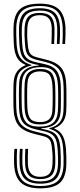

<svg xmlns="http://www.w3.org/2000/svg" viewBox="-20 -825 437 1052"><path d="M200.2 207Q130 207 95.5 176.5Q61 146 57.2 75Q56.5 61.8 56.8 36.5Q57 11.2 59 -9.5H74Q72.2 11.2 72 36.5Q71.8 61.8 72.5 75Q75.5 139.2 106.4 166.8Q137.2 194.2 200.2 194.2Q266.8 194.2 296.6 166.6Q326.5 139 328.2 75.2Q328.8 59.2 328.4 38.8Q328 18.2 326.5 -2Q324.8 -37.5 317.4 -60.5Q310 -83.5 294.1 -97.5Q278.2 -111.5 250.8 -119.2V-122.8Q288.2 -131.8 306.8 -154.2Q325.2 -176.8 327.5 -215Q328.2 -227.5 328.6 -246Q329 -264.5 329 -284.5Q329 -304.5 328.9 -322.8Q328.8 -341 328.2 -353Q326.5 -413.5 304.9 -442.9Q283.2 -472.2 229 -485.5L183.8 -496.5Q158.2 -502.5 144.1 -512.5Q130 -522.5 124 -540.8Q118 -559 116.5 -589.8Q114.8 -611.2 114.2 -633.1Q113.8 -655 114.8 -672.8Q117 -716.2 136.5 -735.2Q156 -754.2 198 -754.2Q238.8 -754.2 257.6 -735.1Q276.5 -716 278.5 -672.8Q279 -659.5 278.5 -632.4Q278 -605.2 276.5 -583.8H261.8Q263 -605.2 263.4 -632.4Q263.8 -659.5 263.5 -672.8Q261.5 -709.2 246 -725.5Q230.5 -741.8 198 -741.8Q164.2 -741.8 148.1 -725.6Q132 -709.5 129.8 -672.5Q128.8 -654.8 128.9 -632.8Q129 -610.8 131.5 -589.5Q133.2 -562.2 138.1 -546.5Q143 -530.8 154.6 -522.6Q166.2 -514.5 188.2 -509.2L232.8 -498.2Q293 -483.2 317.4 -451.1Q341.8 -419 343.2 -353Q343.8 -341 343.9 -322.8Q344 -304.5 344 -284.4Q344 -264.2 343.8 -245.8Q343.5 -227.2 342.8 -215Q340.5 -178.5 323.8 -155.6Q307 -132.8 278.5 -122.8V-120Q311.8 -107 325.5 -77.6Q339.2 -48.2 341.8 -2Q343 18.2 343.5 38.9Q344 59.5 343.5 75.5Q341.8 146 308.4 176.5Q275 207 200.2 207ZM200.2 181.5Q258.5 181.5 284.9 156.9Q311.2 132.2 313 75.2Q313.5 59.5 313.1 39.1Q312.8 18.8 311.5 -2Q309 -46 298.4 -69.1Q287.8 -92.2 265.6 -102.9Q243.5 -113.5 206.2 -119.5L206.5 -122Q259 -125 284.2 -147.6Q309.5 -170.2 312.5 -215.2Q313 -227.5 313.4 -245.8Q313.8 -264 313.8 -284.2Q313.8 -304.5 313.6 -322.8Q313.5 -341 313 -353Q311.2 -407.8 291.6 -435.6Q272 -463.5 223.8 -474L179.5 -483.5Q150 -490 133.5 -501.5Q117 -513 110 -534Q103 -555 101.2 -589.2Q100 -611.5 99.4 -633.4Q98.8 -655.2 99.5 -673Q101.8 -723.5 124.6 -745.2Q147.5 -767 198 -767Q246.5 -767 268.9 -745.1Q291.2 -723.2 293.5 -673Q294 -659.8 293.5 -632.5Q293 -605.2 291.5 -583.8H306.5Q308.2 -605 308.8 -632.4Q309.2 -659.8 308.5 -673Q305.8 -730.5 279.8 -755.1Q253.8 -779.8 198 -779.8Q139.2 -779.8 112.8 -755Q86.2 -730.2 84.2 -673.2Q83.8 -655.5 84.2 -633.4Q84.8 -611.2 86 -589Q88 -551.5 96.1 -528Q104.2 -504.5 123 -491.5Q141.8 -478.5 175.5 -472L192.5 -468.8V-466Q141.5 -463.2 114.9 -440.2Q88.2 -417.2 85.2 -371.5Q84.2 -359.5 83.9 -341.4Q83.5 -323.2 83.5 -302.9Q83.5 -282.5 83.9 -264.2Q84.2 -246 84.5 -234Q86.2 -178 106.4 -152.8Q126.5 -127.5 175.5 -116.5L217.8 -106.8Q247.5 -100.2 263.9 -88.8Q280.2 -77.2 287.2 -56.6Q294.2 -36 296.2 -1.8Q297.8 18.8 298.1 39Q298.5 59.2 298 75Q296 125.2 273.1 147.1Q250.2 169 200.2 169Q152 169 128.5 146.9Q105 124.8 102.8 74.8Q102 61.5 102.2 36.5Q102.5 11.5 104 -9.5H89Q87.2 11.5 87 36.6Q86.8 61.8 87.5 74.8Q90.2 132 117.6 156.8Q145 181.5 200.2 181.5ZM200.2 156.2Q159.8 156.2 139.6 137.1Q119.5 118 117.8 74.8Q117 61.5 117.2 36.5Q117.5 11.5 118.8 -9.5H134Q132.5 11.8 132.4 36.6Q132.2 61.5 132.8 74.8Q134.8 111.2 151.4 127.5Q168 143.8 200.2 143.8Q233.8 143.8 249.6 127.6Q265.5 111.5 267.5 74.5Q268.5 58.5 268.4 38.4Q268.2 18.2 265.8 -1.5Q264.2 -28.8 259.1 -44.2Q254 -59.8 242.4 -68.1Q230.8 -76.5 209.2 -81.2L166 -92Q106.8 -106.8 81.4 -138.1Q56 -169.5 54 -234Q53.8 -246 53.5 -264.4Q53.2 -282.8 53.2 -303Q53.2 -323.2 53.6 -341.6Q54 -360 54.5 -372Q57 -411 73.8 -433.5Q90.5 -456 119.2 -467.2V-470Q85.2 -484.2 71.4 -513.1Q57.5 -542 55.5 -588.8Q54.5 -611 54 -633.2Q53.5 -655.5 54 -673.5Q55.2 -720.5 70.1 -749.4Q85 -778.2 116.2 -791.6Q147.5 -805 198 -805Q268.8 -805 301.9 -774.6Q335 -744.2 338.8 -673Q339.5 -659.8 338.9 -632.1Q338.2 -604.5 336.5 -583.8H321.5Q323.5 -604.8 323.9 -632.2Q324.2 -659.8 323.5 -673Q320.5 -737.2 291 -764.8Q261.5 -792.2 198 -792.2Q130.8 -792.2 100.9 -764.8Q71 -737.2 69 -673.2Q68.5 -655.2 69.1 -633.1Q69.8 -611 70.8 -589Q72.5 -553.2 81 -529.9Q89.5 -506.5 106.9 -492.1Q124.2 -477.8 152.2 -469.2V-466Q116.2 -458.2 94.4 -437Q72.5 -415.8 70 -371.8Q69 -359.8 68.6 -341.5Q68.2 -323.2 68.2 -302.9Q68.2 -282.5 68.6 -264.2Q69 -246 69.2 -234Q71 -174.8 94 -146.2Q117 -117.8 170 -104.8L213.5 -94.2Q238.5 -88.8 252.5 -78.6Q266.5 -68.5 272.9 -50.2Q279.2 -32 281 -1.5Q282.8 18.2 283.1 38.5Q283.5 58.8 282.8 74.8Q280.8 118.2 261.2 137.2Q241.8 156.2 200.2 156.2ZM188 -131.2Q142.2 -132.5 121.9 -156.6Q101.5 -180.8 99.5 -234Q99.2 -245.8 98.9 -264Q98.5 -282.2 98.5 -302.4Q98.5 -322.5 98.9 -340.8Q99.2 -359 100.2 -371.2Q103.5 -418.2 131.2 -438.4Q159 -458.5 211.2 -457.2Q254.5 -456.2 275.2 -431.8Q296 -407.2 297.8 -353Q298.2 -341.2 298.5 -323Q298.8 -304.8 298.8 -284.8Q298.8 -264.8 298.4 -246.5Q298 -228.2 297.2 -215.8Q294.2 -170.8 268.6 -150.2Q243 -129.8 188 -131.2ZM198 -143.2Q236.8 -142.8 257.9 -159.6Q279 -176.5 282 -216Q282.8 -228 283.2 -246.5Q283.8 -265 283.6 -285.1Q283.5 -305.2 283.2 -323.4Q283 -341.5 282.5 -353Q280.8 -402 262.9 -424.6Q245 -447.2 198 -447.2Q161.8 -447.2 140.1 -430Q118.5 -412.8 115.5 -371Q114.5 -358.8 114.1 -340.4Q113.8 -322 113.8 -301.9Q113.8 -281.8 114 -263.8Q114.2 -245.8 114.8 -234Q116.5 -187.8 134.1 -165.6Q151.8 -143.5 198 -143.2ZM198 -156.2Q159.5 -156.8 145.8 -175.1Q132 -193.5 130 -234Q129.2 -245.2 129 -263Q128.8 -280.8 128.6 -300.9Q128.5 -321 129 -339.5Q129.5 -358 130.5 -370.8Q133.5 -405.8 151.6 -419.8Q169.8 -433.8 198 -433.8Q237.2 -433.8 251.4 -414.6Q265.5 -395.5 267.5 -353Q268 -341.8 268.4 -323.8Q268.8 -305.8 268.8 -285.6Q268.8 -265.5 268.2 -247.1Q267.8 -228.8 266.8 -216.2Q264.2 -183.5 247.1 -169.6Q230 -155.8 198 -156.2Z"/></svg>

Font: Big Shoulders Inline Text Thin
Style: Regular
Weight: 400
Version: Version 2.002